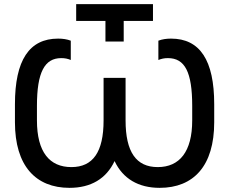

<svg xmlns="http://www.w3.org/2000/svg" viewBox="-20 -895 1104 925"><path d="M488 -695H576V-794H717V-875H347V-794H488ZM315 10C418 10 492 -34 532 -119C572 -34 647 10 749 10C913 10 1012 -96 1012 -306V-393C1012 -605 943 -709 804 -709C782 -709 761 -706 743 -699V-606C758 -612 771 -615 789 -615C871 -615 906 -547 906 -385V-315C906 -164 845 -90 740 -90C636 -90 585 -163 585 -315V-520H479V-315C479 -163 428 -90 324 -90C219 -90 158 -162 158 -315V-385C158 -547 195 -615 275 -615C293 -615 307 -612 321 -606V-699C303 -706 282 -709 260 -709C121 -709 52 -605 52 -393V-306C52 -96 152 10 315 10Z"/></svg>

Font: Fixel Text Medium
Style: Regular
Weight: 500
Width: 4
Designer: AlfaBravo + MacPaw
Foundry: Kyrylo Tkachov, Marchela Mozhyna, Serhii Makarenko, Maria Weinstein, Zakhar Kryvoshyya
Version: Version 1.211